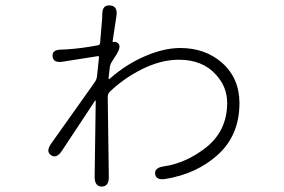

<svg xmlns="http://www.w3.org/2000/svg" viewBox="-20 -654 1040 704"><path d="M353 30Q327 30 327 -6L331 -283Q331 -288 328 -284L207 -101Q187 -71 167 -85Q147 -99 168 -128L327 -352Q335 -363 336 -377L343 -444Q343 -449 338 -448L211 -428Q175 -422 173 -447Q170 -471 202 -472Q207 -472 225 -473Q283 -477 339 -488Q346 -489 347 -496L353 -568Q355 -585 355 -602Q355 -637 384 -634Q412 -632 407 -596L393 -503Q392 -498 397 -500Q406 -503 415 -493Q424 -482 407 -454L391 -429Q383 -417 382 -403L378 -367Q378 -362 382 -365Q443 -419 514 -449Q582 -478 641 -478Q732 -478 794 -424Q858 -367 858 -276Q858 -157 777 -85Q701 -17 588 2Q553 8 549 -15Q545 -39 581 -44Q662 -56 734 -112Q813 -174 813 -277Q813 -335 772 -380Q723 -435 636 -435Q569 -435 498 -399Q433 -366 383 -318Q375 -310 375 -299L379 -7Q380 30 353 30Z"/></svg>

Font: Resource Han Rounded JP Light
Style: Regular
Weight: 300
Designer: Cyano Hao (round all glyphs); Ryoko NISHIZUKA 西塚涼子 (kana, bopomofo & ideographs); Paul D. Hunt (Latin, Greek & Cyrillic)
Foundry: Cyano Hao
Version: 0.990